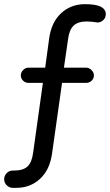

<svg xmlns="http://www.w3.org/2000/svg" viewBox="-73 -749 528 922"><path d="M-53 112Q-53 95 -41 82.5Q-29 70 -12 70H-5Q38 70 59 50.5Q80 31 86 -15L133 -351H63Q49 -351 38 -361.5Q27 -372 27 -387Q27 -401 38 -412.5Q49 -424 63 -424H144L163 -564Q174 -643 221 -686Q268 -729 335 -729Q386 -729 411 -717Q435 -704 435 -681Q435 -664 423 -652.5Q411 -641 395 -641L374 -644Q352 -646 345 -646Q302 -646 281 -626.5Q260 -607 254 -562L234 -424H341Q355 -424 366.5 -412.5Q378 -401 378 -387Q378 -372 367 -361.5Q356 -351 341 -351H225L177 -12Q166 67 119 110Q72 153 6 153H-12Q-28 153 -40.5 141Q-53 129 -53 112Z"/></svg>

Font: 寒蝉全圆体
Style: Regular
Weight: 400
Designer: Warren2060
      Designed by Motoya company      

      [Varela Round]
      Joe Prince(Latin component); Avraham Cornf
Foundry: ChillType
Version: Version 3.200